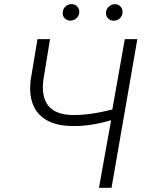

<svg xmlns="http://www.w3.org/2000/svg" viewBox="-20 -898 690 918"><path d="M636.7 -710.9 513.2 0H453.1L511.2 -323.2Q411.6 -293.5 322.8 -295.4Q215.3 -297.4 164.8 -354Q114.3 -410.6 126.5 -514.6L159.2 -710.9H219.2L187 -514.2Q168 -351.1 325.7 -348.1Q408.2 -346.7 517.1 -374.5L576.7 -710.9ZM279.8 -838.4Q280.8 -855 292.5 -866.5Q304.2 -877.9 321.3 -878.4Q338.4 -878.4 349.4 -866.9Q360.4 -855.5 358.9 -838.4Q357.9 -822.3 345.7 -811Q333.5 -799.8 317.4 -799.3Q300.3 -799.3 289.6 -810.3Q278.8 -821.3 279.8 -838.4ZM486.8 -837.9Q487.8 -854.5 500.5 -866.2Q513.2 -877.9 528.3 -877.9Q545.4 -878.4 556.2 -866.7Q566.9 -855 565.9 -837.9Q564.9 -821.3 552.7 -810.3Q540.5 -799.3 524.4 -798.8Q507.8 -798.8 496.8 -809.8Q485.8 -820.8 486.8 -837.9Z"/></svg>

Font: RobotoInd Light
Style: Italic
Weight: 300
Italic angle: -12°
Designer: Google
Version: Version 2.001151; 2014